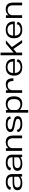

<svg xmlns="http://www.w3.org/2000/svg" viewBox="2949 -3774 1046 6984"><g transform="rotate(-90 3472.0 -282.0)"><path d="M546 0 538 -63.5Q521.5 -48.5 496 -35Q420.5 6 300.5 6Q179.5 6 112.2 -37.8Q45 -81.5 45 -173.5Q45 -263.5 115.2 -304.8Q185.5 -346 335 -346H534.5V-376Q534.5 -451.5 485.8 -490.5Q437 -529.5 344.5 -529.5Q292 -529.5 249.2 -513.8Q206.5 -498 180.5 -469.5Q154.5 -441 151 -402.5L56 -434Q63 -484 102 -520Q141 -556 202.5 -575.5Q264 -595 338.5 -595Q491.5 -595 562.2 -534Q633 -473 633 -359V0ZM534.5 -148V-288.5H347.5Q239.5 -288.5 192.2 -261.5Q145 -234.5 145 -175Q145 -118.5 188.5 -86.8Q232 -55 322 -55Q413 -55 473.8 -86Q534.5 -117 534.5 -148Z M1252 0 1244 -63.5Q1227.5 -48.5 1202 -35Q1126.5 6 1006.5 6Q885.5 6 818.2 -37.8Q751 -81.5 751 -173.5Q751 -263.5 821.2 -304.8Q891.5 -346 1041 -346H1240.5V-376Q1240.5 -451.5 1191.8 -490.5Q1143 -529.5 1050.5 -529.5Q998 -529.5 955.2 -513.8Q912.5 -498 886.5 -469.5Q860.5 -441 857 -402.5L762 -434Q769 -484 808 -520Q847 -556 908.5 -575.5Q970 -595 1044.5 -595Q1197.5 -595 1268.2 -534Q1339 -473 1339 -359V0ZM1240.5 -148V-288.5H1053.5Q945.5 -288.5 898.2 -261.5Q851 -234.5 851 -175Q851 -118.5 894.5 -86.8Q938 -55 1028 -55Q1119 -55 1179.8 -86Q1240.5 -117 1240.5 -148Z M1476.5 0V-590H1572L1574 -498.5Q1585.5 -512 1599.5 -525Q1675.5 -596 1797.5 -596Q1915.5 -596 1974.2 -529Q2033 -462 2033 -333V0H1935V-328Q1935 -435 1890.5 -481.5Q1846 -528 1764 -528Q1681.5 -528 1626.5 -475Q1585.5 -436 1575 -380.5V0Z M2452 5Q2328.5 5 2250 -34.8Q2171.5 -74.5 2156 -160.5L2240 -197.5Q2246.5 -126.5 2304.2 -93.2Q2362 -60 2450.5 -60Q2548.5 -60 2595 -85Q2641.5 -110 2641.5 -155Q2641.5 -205.5 2590.8 -225.8Q2540 -246 2432.5 -264.5Q2294.5 -285.5 2228.5 -318Q2162.5 -350.5 2162.5 -432Q2162.5 -510.5 2240.5 -552.8Q2318.5 -595 2449.5 -595Q2578.5 -595 2648 -556.5Q2717.5 -518 2731.5 -439.5L2650.5 -403.5Q2644 -466 2592.5 -498Q2541 -530 2447.5 -530Q2356 -530 2307.5 -502Q2259 -474 2259 -433Q2259 -385 2312.2 -367Q2365.5 -349 2467.5 -331.5Q2607 -309.5 2672.8 -275Q2738.5 -240.5 2738.5 -158.5Q2738.5 -75 2663.5 -35Q2588.5 5 2452 5Z M2865 221V-590H2960.5L2962.5 -510Q2978.5 -525.5 3001 -541Q3080 -595.5 3197 -595.5Q3319 -595.5 3389.5 -522.2Q3460 -449 3460 -296Q3460 -143.5 3389.5 -69.5Q3319 4.5 3197 4.5Q3080 4.5 3001 -50.5Q2979 -65.5 2963.5 -80V221ZM2963.5 -206.5Q2966.5 -153.5 3022.5 -110Q3082.5 -63.5 3166 -63.5Q3253.5 -63.5 3306.8 -115.8Q3360 -168 3360 -295.5Q3360 -423 3306.8 -475.5Q3253.5 -528 3166 -528Q3082.5 -528 3022.5 -481.5Q2966.5 -437.5 2963.5 -384.5Z M4018 -318.5Q4018 -434.5 3978.5 -480.8Q3939 -527 3864.5 -527Q3779.5 -527 3731 -477.5Q3687.5 -433 3683.5 -374.5V0H3585V-590H3681L3682.5 -503Q3695 -519.5 3712.5 -534.5Q3780.5 -595 3898 -595Q4013 -595 4064.8 -529.2Q4116.5 -463.5 4116.5 -318.5Z M4522 5.5Q4371.5 5.5 4292 -71.8Q4212.5 -149 4212.5 -295.5Q4212.5 -446.5 4294.2 -521Q4376 -595.5 4519.5 -595.5Q4668 -595.5 4746 -520.5Q4824 -445.5 4824 -298.5Q4824 -280 4821.5 -266H4308Q4314.5 -165 4365 -115.5Q4423 -58 4522 -58Q4574 -58 4618.8 -75Q4663.5 -92 4691.8 -123.5Q4720 -155 4723.5 -199L4809.5 -164.5Q4803 -109.5 4761.2 -71.8Q4719.5 -34 4656.2 -14.2Q4593 5.5 4522 5.5ZM4308 -327.5H4726.5Q4723.5 -432.5 4670.5 -481Q4614.5 -532.5 4520 -532.5Q4427 -532.5 4367 -478.5Q4314.5 -431.5 4308 -327.5Z M4953 0V-785H5051.5V-313L5377.5 -590.5H5496.5L5249.5 -373L5508.5 0H5401.5L5182.5 -316.5L5051.5 -204V0Z M5881.5 5.5Q5731 5.5 5651.5 -71.8Q5572 -149 5572 -295.5Q5572 -446.5 5653.8 -521Q5735.5 -595.5 5879 -595.5Q6027.5 -595.5 6105.5 -520.5Q6183.5 -445.5 6183.5 -298.5Q6183.5 -280 6181 -266H5667.5Q5674 -165 5724.5 -115.5Q5782.5 -58 5881.5 -58Q5933.5 -58 5978.2 -75Q6023 -92 6051.2 -123.5Q6079.5 -155 6083 -199L6169 -164.5Q6162.5 -109.5 6120.8 -71.8Q6079 -34 6015.8 -14.2Q5952.5 5.5 5881.5 5.5ZM5667.5 -327.5H6086Q6083 -432.5 6030 -481Q5974 -532.5 5879.5 -532.5Q5786.5 -532.5 5726.5 -478.5Q5674 -431.5 5667.5 -327.5Z M6312.5 0V-590H6408L6410 -498.5Q6421.5 -512 6435.5 -525Q6511.5 -596 6633.5 -596Q6751.5 -596 6810.2 -529Q6869 -462 6869 -333V0H6771V-328Q6771 -435 6726.5 -481.5Q6682 -528 6600 -528Q6517.5 -528 6462.5 -475Q6421.5 -436 6411 -380.5V0Z"/></g></svg>

Font: Anybody ExtraExpanded
Style: Regular
Weight: 400
Width: 8
Designer: Tyler Finck
Foundry: Etcetera Type Company
Version: Version 1.010; ttfautohint (v1.8.3) -l 8 -r 50 -G 200 -x 14 